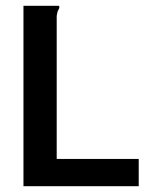

<svg xmlns="http://www.w3.org/2000/svg" viewBox="-20 -643 540 663"><path d="M459 -94.2V0H61V-623H183.1Q185.1 -621.1 185.1 -618.2Q185.1 -614.3 181.4 -608.6Q177.7 -603 175.8 -587.9V-94.2Z"/></svg>

Font: InconsolataGo
Style: Bold
Weight: 700
Designer: Raph Levien, Kirill Tkachev(cyreal.org)
Foundry: Raph Levien, Kirill Tkachev(cyreal.org)
Version: Version 1.015; ttfautohint (v0.92) -l 8 -r 50 -G 200 -x 14 -